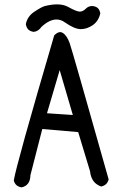

<svg xmlns="http://www.w3.org/2000/svg" viewBox="-20 -833 540 856"><path d="M231.9 -746.1Q251.5 -746.1 269 -733.4Q312.5 -703.1 340.1 -703.1Q367.7 -703.1 393.6 -720.9Q419.4 -738.8 427.2 -773.4Q424.8 -788.1 416.5 -796.4Q408.2 -804.7 391.6 -806.2Q375 -806.2 363.8 -795.4Q350.1 -781.2 335.7 -781.2Q321.3 -781.2 283.7 -802.2Q263.7 -813.5 233.9 -813.5Q210.4 -813.5 180.7 -806.2Q166 -802.7 133.3 -780.8Q102.1 -760.3 95.2 -725.6Q97.7 -710 106.2 -701.4Q114.7 -692.9 130.9 -690.9Q151.9 -693.8 164.6 -712.9Q200.2 -746.1 231.9 -746.1ZM431.2 -1.5Q458 -7.3 464.4 -33.2Q303.2 -605 290.5 -641.1Q277.8 -675.8 259.3 -686.5Q254.4 -689.9 248.5 -689.9Q236.3 -689.9 221.7 -675.3Q51.3 -94.2 41.5 -28.3Q47.9 -2.4 76.2 2.4Q114.7 -5.9 115.7 -52.2L168.5 -257.8L328.6 -244.1L381.3 -69.8Q384.8 -36.6 402.8 -18.6Q414.6 -7.3 431.2 -1.5ZM246.1 -520.5 304.7 -320.3 189.5 -328.1Z"/></svg>

Font: Bakudai
Style: Light
Weight: 300
Version: Version 1.48